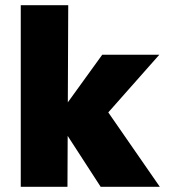

<svg xmlns="http://www.w3.org/2000/svg" viewBox="-20 -720 661 740"><path d="M202 -271 374 -509H594L317 -196ZM240 0H60V-700H243ZM348 -358 596 0H368L217 -233Z"/></svg>

Font: Maven Pro Black
Style: Regular
Weight: 900
Designer: Joe Prince
Foundry: Joe Prince
Version: Version 2.103